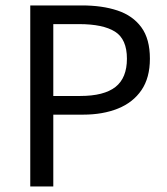

<svg xmlns="http://www.w3.org/2000/svg" viewBox="-20 -676 606 696"><path d="M89.7 0V-656.3H277.1Q350.7 -656.3 405.9 -637.9Q461.2 -619.5 492.3 -577.2Q523.4 -535 523.4 -463.1Q523.4 -394.2 492.9 -349.4Q462.4 -304.6 407.7 -282.5Q352.9 -260.4 281.1 -260.4H173.2V0ZM173.2 -328.1H270.6Q357 -328.1 398.6 -360.8Q440.1 -393.5 440.1 -463.1Q440.1 -534.2 396.7 -561.4Q353.3 -588.6 266.6 -588.6H173.2Z"/></svg>

Font: Source Sans Variable
Style: Regular
Weight: 200
Designer: Paul D. Hunt
Foundry: Adobe Systems Incorporated
Version: Version 3.006;hotconv 1.0.111;makeotfexe 2.5.65597